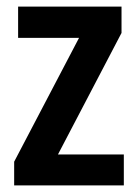

<svg xmlns="http://www.w3.org/2000/svg" viewBox="-20 -563 419 583"><path d="M356 0H23V-72L220 -448H35V-543H349V-463L156 -94H356Z"/></svg>

Font: Noto Sans Sinhala Condensed SemiBold
Style: Regular
Weight: 600
Width: 3
Designer: Jelle Bosma - Monotype Design Team
Foundry: Monotype Imaging Inc.
Version: Version 2.006; ttfautohint (v1.8.4.7-5d5b)